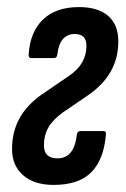

<svg xmlns="http://www.w3.org/2000/svg" viewBox="-20 -516 355 542"><path d="M132 6Q76 6 45 -21.5Q14 -49 14 -95Q14 -145 36 -183.5Q58 -222 99 -250L175 -302Q200 -319 212 -340Q224 -361 224 -387Q224 -420 191 -420Q170 -420 157.5 -405.5Q145 -391 142 -363Q141 -352 132 -352H68Q60 -352 61 -363Q65 -426 101.5 -461Q138 -496 203 -496Q257 -496 285.5 -471Q314 -446 314 -399Q314 -352 292.5 -314Q271 -276 227 -246L158 -199Q129 -178 116.5 -156Q104 -134 104 -106Q104 -69 142 -69Q166 -69 179.5 -85.5Q193 -102 197 -136Q198 -146 207 -146H273Q280 -146 279 -136Q273 -65 237.5 -29.5Q202 6 132 6Z"/></svg>

Font: Sofia Sans Extra Condensed SemiBold
Style: Italic
Weight: 600
Italic angle: -9°
Designer: Botio Nikoltchev, Ani Petrova
Foundry: lettersoup
Version: Version 4.101